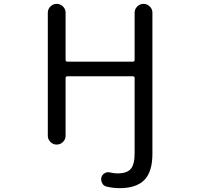

<svg xmlns="http://www.w3.org/2000/svg" viewBox="-20 -775 1040 1002"><path d="M322.3 -709V-462.9Q322.3 -453.1 332 -453.1H672.9Q682.6 -453.1 682.6 -462.9V-709Q682.6 -727.5 696.3 -741.2Q710 -754.9 729 -754.9Q748 -754.9 761.7 -741.2Q775.4 -727.5 775.4 -709V28.3Q775.4 121.1 733.4 164.1Q691.4 207 604.5 207Q571.3 207 538.1 199.2Q521.5 196.3 513.7 181.6Q507.8 171.9 507.8 161.1Q507.8 156.2 508.8 151.4Q512.7 136.7 525.9 128.9Q539.1 121.1 554.7 125Q575.2 129.9 592.8 129.9Q642.6 129.9 662.6 106.4Q682.6 83 682.6 24.4V-367.2Q682.6 -377 672.9 -377H332Q322.3 -377 322.3 -367.2V-66.4Q322.3 -47.9 308.6 -34.2Q294.9 -20.5 275.9 -20.5Q256.8 -20.5 243.2 -34.2Q229.5 -47.9 229.5 -66.4V-709Q229.5 -727.5 243.2 -741.2Q256.8 -754.9 275.9 -754.9Q294.9 -754.9 308.6 -741.2Q322.3 -727.5 322.3 -709Z"/></svg>

Font: Rounded-X Mgen+ 1mn regular
Style: Regular
Weight: 400
Designer: [Source Han Sans]
Ryoko NISHIZUKA  (kana & ideographs); Paul D. Hunt (Latin, Greek & Cyrillic); Wenlong ZHANG  (bopomofo
Version: Version 1.059.20150602